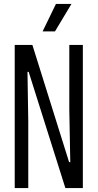

<svg xmlns="http://www.w3.org/2000/svg" viewBox="-20 -958 498 978"><path d="M55 -729H145L332 -132H338L333 -399V-729H402V0H313L126 -592H120L124 -338V0H55ZM265 -938H344L260 -798H197Z"/></svg>

Font: Mona Sans Condensed
Style: Regular
Weight: 400
Width: 3
Designer: Deni Anggara
Foundry: GitHub
Version: Version 2.000